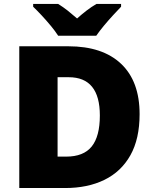

<svg xmlns="http://www.w3.org/2000/svg" viewBox="-20 -947 774 967"><path d="M683.1 -372.1Q683.1 -247.6 636.7 -165Q590.3 -82.5 506.1 -41.3Q421.9 0 308.1 0H77.1V-713.9H324.2Q496.6 -713.9 589.8 -625.7Q683.1 -537.6 683.1 -372.1ZM482.9 -365.2Q482.9 -558.1 326.2 -558.1H270V-158.2H313Q400.9 -158.2 441.9 -209.2Q482.9 -260.3 482.9 -365.2ZM272.9 -767.1Q258.3 -790 235.8 -817.1Q213.4 -844.2 189.7 -869.6Q166 -895 147 -913.1V-927.2H272.9Q299.3 -910.6 320.6 -893.8Q341.8 -877 368.2 -854Q394 -877 417 -894.5Q439.9 -912.1 465.8 -927.2H589.8V-913.1Q573.2 -896 549.8 -870.6Q526.4 -845.2 503.4 -817.6Q480.5 -790 464.8 -767.1Z"/></svg>

Font: Open Sans ExtraBold
Style: Regular
Weight: 800
Designer: Monotype Design Team
Foundry: Monotype Imaging Inc.
Version: Version 3.003; ttfautohint (v1.8.4)